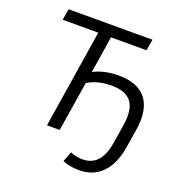

<svg xmlns="http://www.w3.org/2000/svg" viewBox="-155 -839 1101 1162"><g transform="rotate(20 396.0 -258.0)"><path d="M480 189Q448 189 421 183.5Q394 178 374 169L399 104Q416 112 436 116Q456 120 478 120Q536 120 572 82Q608 44 621 -37L640 -153Q658 -259 622 -309.5Q586 -360 492 -360Q465 -360 437.5 -356Q410 -352 385 -343Q360 -334 339 -321L288 0H206L306 -633H77L89 -705H629L617 -633H388L351 -396Q371 -407 397 -415.5Q423 -424 452.5 -428Q482 -432 512 -432Q572 -432 617 -415Q662 -398 689 -364Q716 -330 725 -278.5Q734 -227 723 -158L704 -39Q692 35 662 86Q632 137 586 163Q540 189 480 189Z"/></g></svg>

Font: Nunito Sans 10pt SemiCondensed
Style: Italic
Weight: 400
Width: 4
Italic angle: -9°
Designer: Vernon Adams
Foundry: Vernon Adams
Version: Version 3.101;gftools[0.9.27]